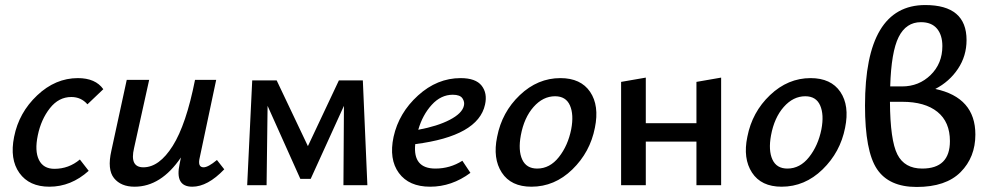

<svg xmlns="http://www.w3.org/2000/svg" viewBox="-20 -735 3929 762"><path d="M327 -321Q302 -350 263 -350Q213 -350 178 -305.5Q143 -261 130 -198Q117 -136 134.5 -100.5Q152 -65 196 -65Q253 -65 297 -102L332 -57Q262 6 176 6Q96 6 57 -48.5Q18 -103 36 -192Q55 -288 127.5 -356.5Q200 -425 289 -425Q359 -425 390 -381Z M841 -100 870 -63Q804 6 743 6Q673 6 693 -85L698 -110Q619 6 514 6Q460 6 432.5 -28Q405 -62 422 -137L483 -418H572L512 -147Q494 -71 549 -71Q612 -71 665.5 -156Q719 -241 754 -418H838L773 -111Q763 -71 788 -71Q806 -71 841 -100Z M1438 0H1343L1345 -315L1213 -25H1172L1042 -315L1038 0H961L981 -416H1078L1202 -155L1325 -416H1420Z M1808 -425Q1868 -425 1891.5 -395Q1915 -365 1905 -320Q1878 -195 1628 -163Q1618 -66 1708 -66Q1766 -66 1815 -97L1847 -49Q1773 6 1687 6Q1603 6 1563 -48.5Q1523 -103 1542 -192Q1563 -287 1639 -356Q1715 -425 1808 -425ZM1821 -315Q1825 -330 1815.5 -344.5Q1806 -359 1777 -359Q1730 -359 1693.5 -319Q1657 -279 1640 -220Q1716 -234 1765 -259.5Q1814 -285 1821 -315Z M2089 6Q2008 6 1971.5 -50Q1935 -106 1953 -192Q1972 -290 2043 -357.5Q2114 -425 2204 -425Q2285 -425 2322 -370.5Q2359 -316 2341 -228Q2322 -131 2251.5 -62.5Q2181 6 2089 6ZM2112 -66Q2162 -66 2198 -111.5Q2234 -157 2247 -222Q2258 -280 2242 -316.5Q2226 -353 2183 -353Q2135 -353 2097.5 -310.5Q2060 -268 2047 -198Q2036 -138 2052.5 -102Q2069 -66 2112 -66Z M2744 -410 2842 -427V0H2744V-173H2543V0H2445V-410L2543 -427V-246H2744Z M3082 6Q3001 6 2964.5 -50Q2928 -106 2946 -192Q2965 -290 3036 -357.5Q3107 -425 3197 -425Q3278 -425 3315 -370.5Q3352 -316 3334 -228Q3315 -131 3244.5 -62.5Q3174 6 3082 6ZM3105 -66Q3155 -66 3191 -111.5Q3227 -157 3240 -222Q3251 -280 3235 -316.5Q3219 -353 3176 -353Q3128 -353 3090.5 -310.5Q3053 -268 3040 -198Q3029 -138 3045.5 -102Q3062 -66 3105 -66Z M3692 -382Q3851 -348 3851 -201Q3851 -111 3792.5 -52Q3734 7 3618 7Q3508 7 3460.5 -64Q3413 -135 3413 -316Q3413 -715 3652 -715Q3816 -715 3816 -576Q3816 -513 3782 -462Q3748 -411 3692 -382ZM3635 -647Q3576 -647 3546.5 -588Q3517 -529 3513 -392H3560Q3627 -392 3673.5 -437.5Q3720 -483 3720 -552Q3720 -596 3698.5 -621.5Q3677 -647 3635 -647ZM3640 -66Q3750 -66 3750 -175Q3750 -251 3700.5 -291Q3651 -331 3561 -331H3512Q3513 -178 3541.5 -122Q3570 -66 3640 -66Z"/></svg>

Font: EauTestInfant Semibold
Style: Italic
Weight: 600
Italic angle: -12°
Designer: Christian Thalmann (Catharsis Fonts)
Version: Version 0.001;PS 000.001;hotconv 1.0.88;makeotf.lib2.5.64775